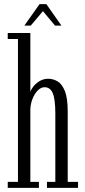

<svg xmlns="http://www.w3.org/2000/svg" viewBox="-20 -910 412 930"><path d="M17.5 0V-29H67V-721H17.5V-750H127V-464Q128.5 -473 139.5 -488.2Q150.5 -503.5 169.8 -516Q189 -528.5 214 -528.5Q237.5 -528.5 259 -515.8Q280.5 -503 294.2 -469Q308 -435 308 -370V-29H358V0H207.5V-29H248V-359Q248 -428.5 235.8 -458Q223.5 -487.5 196 -487.5Q178 -487.5 162.5 -471.5Q147 -455.5 137.5 -431.2Q128 -407 127 -381V-29H168.5V0ZM98 -786 171.5 -890H204.5L277.5 -786H246.5L188 -856L129 -786Z"/></svg>

Font: Imbue 24pt Light
Style: Regular
Weight: 300
Designer: Tyler Finck
Foundry: Etcetera Type Company
Version: Version 1.102